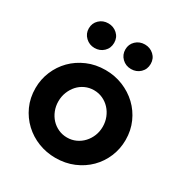

<svg xmlns="http://www.w3.org/2000/svg" viewBox="-177 -883 970 1024"><g transform="rotate(30 308.5 -371.5)"><path d="M31 0ZM31 -260Q31 -314 51.5 -363Q72 -412 108.5 -449Q145 -486 196 -508Q247 -530 308 -530Q365 -530 415.5 -509.5Q466 -489 504 -453Q542 -417 564 -367.5Q586 -318 586 -260Q586 -205 565.5 -156Q545 -107 508 -70Q471 -33 420 -11.5Q369 10 308 10Q253 10 203 -9.5Q153 -29 114.5 -65Q76 -101 53.5 -150.5Q31 -200 31 -260ZM308 -115Q337 -115 362 -126.5Q387 -138 405.5 -158Q424 -178 434.5 -204Q445 -230 445 -260Q445 -290 434.5 -316.5Q424 -343 405.5 -363Q387 -383 362 -394.5Q337 -406 308 -406Q279 -406 254 -394.5Q229 -383 211 -363Q193 -343 182.5 -316.5Q172 -290 172 -260Q172 -230 182.5 -203.5Q193 -177 211 -157.5Q229 -138 254 -126.5Q279 -115 308 -115ZM196 -602Q164 -602 141 -624Q118 -646 118 -678Q118 -710 140.5 -731.5Q163 -753 196 -753Q228 -753 251 -732Q274 -711 274 -678Q274 -645 251.5 -623.5Q229 -602 196 -602ZM421 -602Q388 -602 365.5 -624Q343 -646 343 -678Q343 -710 365.5 -731.5Q388 -753 421 -753Q453 -753 476 -732Q499 -711 499 -678Q499 -645 476.5 -623.5Q454 -602 421 -602Z"/></g></svg>

Font: Rosa Sans
Style: Bold
Weight: 700
Designer: Pentagram / MCKL
Foundry: Pentagram / MCKL
Version: Version 1.005;September 16, 2019;FontCreator 11.5.0.2425 64-